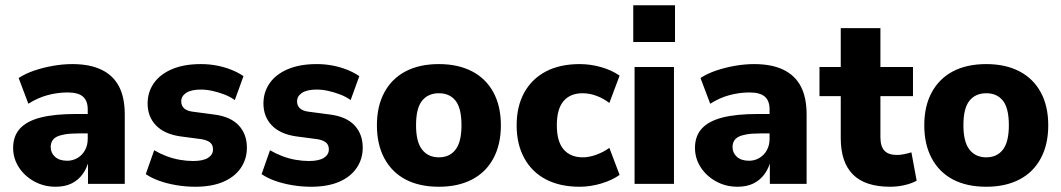

<svg xmlns="http://www.w3.org/2000/svg" viewBox="-20 -700 4041 731"><path d="M192 11Q147 11 110 -9.5Q73 -30 51.5 -63.5Q30 -97 30 -137Q30 -182 56 -210.5Q82 -239 134.5 -252.5Q187 -266 269 -266H328V-192H278Q247 -192 227 -188.5Q207 -185 195.5 -179Q184 -173 178.5 -163Q173 -153 173 -140Q173 -118 189.5 -103Q206 -88 236 -88Q257 -88 275 -98.5Q293 -109 303.5 -128Q314 -147 314 -171V-284Q314 -316 296 -332Q278 -348 237 -348Q200 -348 162 -338Q124 -328 88 -305L51 -403Q77 -420 111 -431.5Q145 -443 182.5 -449.5Q220 -456 255 -456Q322 -456 366.5 -434.5Q411 -413 433 -371Q455 -329 455 -264V0H315V-92H319Q312 -61 295 -37.5Q278 -14 252.5 -1.5Q227 11 192 11Z M723 11Q687 11 651.5 5Q616 -1 586.5 -11.5Q557 -22 535 -37L567 -128Q589 -115 614 -105.5Q639 -96 665 -91.5Q691 -87 715 -87Q753 -87 772 -99Q791 -111 791 -131Q791 -148 780.5 -157Q770 -166 748 -170L665 -181Q605 -190 573.5 -223Q542 -256 542 -306Q542 -349 565.5 -383Q589 -417 634.5 -436.5Q680 -456 745 -456Q776 -456 805 -450.5Q834 -445 860.5 -434.5Q887 -424 907 -410L874 -319Q856 -332 833.5 -340.5Q811 -349 788.5 -354Q766 -359 745 -359Q708 -359 689 -346.5Q670 -334 670 -314Q670 -298 680.5 -288Q691 -278 712 -275L795 -264Q858 -256 889 -222.5Q920 -189 920 -138Q920 -94 896.5 -60Q873 -26 829.5 -7.5Q786 11 723 11Z M1164 11Q1128 11 1092.5 5Q1057 -1 1027.5 -11.5Q998 -22 976 -37L1008 -128Q1030 -115 1055 -105.5Q1080 -96 1106 -91.5Q1132 -87 1156 -87Q1194 -87 1213 -99Q1232 -111 1232 -131Q1232 -148 1221.5 -157Q1211 -166 1189 -170L1106 -181Q1046 -190 1014.5 -223Q983 -256 983 -306Q983 -349 1006.5 -383Q1030 -417 1075.5 -436.5Q1121 -456 1186 -456Q1217 -456 1246 -450.5Q1275 -445 1301.5 -434.5Q1328 -424 1348 -410L1315 -319Q1297 -332 1274.5 -340.5Q1252 -349 1229.5 -354Q1207 -359 1186 -359Q1149 -359 1130 -346.5Q1111 -334 1111 -314Q1111 -298 1121.5 -288Q1132 -278 1153 -275L1236 -264Q1299 -256 1330 -222.5Q1361 -189 1361 -138Q1361 -94 1337.5 -60Q1314 -26 1270.5 -7.5Q1227 11 1164 11Z M1651 11Q1577 11 1524.5 -16.5Q1472 -44 1443.5 -97Q1415 -150 1415 -223Q1415 -296 1443.5 -348.5Q1472 -401 1524.5 -428.5Q1577 -456 1651 -456Q1724 -456 1777 -428.5Q1830 -401 1858.5 -348.5Q1887 -296 1887 -223Q1887 -150 1858.5 -97Q1830 -44 1777 -16.5Q1724 11 1651 11ZM1651 -101Q1692 -101 1714.5 -130.5Q1737 -160 1737 -223Q1737 -288 1714.5 -316.5Q1692 -345 1651 -345Q1610 -345 1587 -316.5Q1564 -288 1564 -223Q1564 -160 1587 -130.5Q1610 -101 1651 -101Z M2187 11Q2112 11 2058.5 -17Q2005 -45 1976 -98Q1947 -151 1947 -223Q1947 -295 1976 -347.5Q2005 -400 2058.5 -428Q2112 -456 2187 -456Q2228 -456 2268.5 -444.5Q2309 -433 2339 -412L2300 -308Q2278 -325 2251.5 -335Q2225 -345 2198 -345Q2151 -345 2125.5 -315Q2100 -285 2100 -223Q2100 -161 2126 -131Q2152 -101 2199 -101Q2223 -101 2250.5 -111Q2278 -121 2300 -137L2339 -34Q2309 -13 2268 -1Q2227 11 2187 11Z M2391 -540V-680H2550V-540ZM2396 0V-445H2546V0Z M2788 11Q2743 11 2706 -9.5Q2669 -30 2647.5 -63.5Q2626 -97 2626 -137Q2626 -182 2652 -210.5Q2678 -239 2730.5 -252.5Q2783 -266 2865 -266H2924V-192H2874Q2843 -192 2823 -188.5Q2803 -185 2791.5 -179Q2780 -173 2774.5 -163Q2769 -153 2769 -140Q2769 -118 2785.5 -103Q2802 -88 2832 -88Q2853 -88 2871 -98.5Q2889 -109 2899.5 -128Q2910 -147 2910 -171V-284Q2910 -316 2892 -332Q2874 -348 2833 -348Q2796 -348 2758 -338Q2720 -328 2684 -305L2647 -403Q2673 -420 2707 -431.5Q2741 -443 2778.5 -449.5Q2816 -456 2851 -456Q2918 -456 2962.5 -434.5Q3007 -413 3029 -371Q3051 -329 3051 -264V0H2911V-92H2915Q2908 -61 2891 -37.5Q2874 -14 2848.5 -1.5Q2823 11 2788 11Z M3369 11Q3274 11 3227.5 -35.5Q3181 -82 3181 -174V-334H3100V-445H3181V-593H3332V-445H3456V-334H3332V-178Q3332 -142 3347.5 -126Q3363 -110 3395 -110Q3408 -110 3422.5 -113Q3437 -116 3450 -120L3470 -12Q3450 -1 3423 5Q3396 11 3369 11Z M3735 11Q3661 11 3608.5 -16.5Q3556 -44 3527.5 -97Q3499 -150 3499 -223Q3499 -296 3527.5 -348.5Q3556 -401 3608.5 -428.5Q3661 -456 3735 -456Q3808 -456 3861 -428.5Q3914 -401 3942.5 -348.5Q3971 -296 3971 -223Q3971 -150 3942.5 -97Q3914 -44 3861 -16.5Q3808 11 3735 11ZM3735 -101Q3776 -101 3798.5 -130.5Q3821 -160 3821 -223Q3821 -288 3798.5 -316.5Q3776 -345 3735 -345Q3694 -345 3671 -316.5Q3648 -288 3648 -223Q3648 -160 3671 -130.5Q3694 -101 3735 -101Z"/></svg>

Font: Nunito Sans 12pt ExtraLight
Style: Weight 830 Width 84 Optical size 12.0 YTLC 445
Weight: 830
Width: 4
Designer: Vernon Adams
Foundry: Vernon Adams
Version: Version 3.101;gftools[0.9.27]